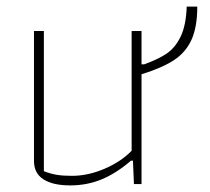

<svg xmlns="http://www.w3.org/2000/svg" viewBox="-20 -558 638 582"><path d="M83 -70V-464H113V-39Q134 -31 152.5 -28Q171 -25 198 -25Q247 -25 297 -46.5Q347 -68 379 -101V-464H409V-363H417Q459 -378 485 -395.5Q511 -413 527.5 -447Q544 -481 546 -538H578Q578 -476 560.5 -437.5Q543 -399 507 -375.5Q471 -352 409 -333V0H386L383 -71H377Q333 -33 288.5 -14.5Q244 4 193 4Q140 4 111.5 -14.5Q83 -33 83 -70Z"/></svg>

Font: Athiti ExtraLight
Style: Regular
Weight: 275
Designer: CadsonDemak Team
Foundry: CadsonDemak
Version: Version 1.033